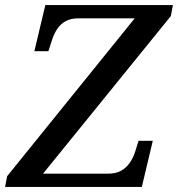

<svg xmlns="http://www.w3.org/2000/svg" viewBox="-34 -734 699 754"><path d="M-14 0 -6 -42 495 -662H274Q244 -662 224 -651Q204 -640 191.5 -621.5Q179 -603 171 -579L156 -533H101L144 -714H645L637 -671L135 -52H390Q421 -52 441.5 -63.5Q462 -75 475.5 -94.5Q489 -114 497 -139L510 -181H566L523 0Z"/></svg>

Font: ET Text
Style: Italic
Weight: 470
Italic angle: -12°
Designer: Monotype Design Team
Foundry: Monotype Imaging Inc.
Version: Version 2.009